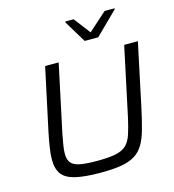

<svg xmlns="http://www.w3.org/2000/svg" viewBox="-130 -1021 1034 1138"><g transform="rotate(-15 386.5 -452.0)"><path d="M347 8Q251 8 193.5 -5.5Q136 -19 111.5 -51.5Q87 -84 87 -141Q87 -172 93 -211.5Q99 -251 109 -301L192 -688H275L186 -270Q179 -233 174.5 -205Q170 -177 170 -155Q170 -120 185.5 -100Q201 -80 239.5 -72.5Q278 -65 345 -65Q415 -65 457.5 -73.5Q500 -82 523.5 -104Q547 -126 560.5 -166Q574 -206 588 -270L677 -688H761L679 -301Q663 -227 648 -173.5Q633 -120 612 -85Q591 -50 557.5 -29.5Q524 -9 473.5 -0.5Q423 8 347 8ZM457 -771 375 -906 376 -912H427L504 -811L617 -912H679L677 -906L540 -771Z"/></g></svg>

Font: Saira SemiExpanded
Style: Italic
Weight: 400
Width: 6
Italic angle: -12°
Designer: Hector Gatti with collaboration of the Omnibus-Type team
Foundry: Omnibus-Type
Version: Version 1.101